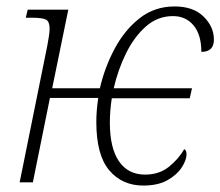

<svg xmlns="http://www.w3.org/2000/svg" viewBox="-20 -566 684 596"><path d="M425 10Q359 10 319 -37.5Q279 -85 279 -187Q279 -223 285 -262H135L82 0H41L127 -425Q130 -441 132 -454.5Q134 -468 134 -477Q134 -499 123 -505Q112 -511 79 -511H60L66 -536H192L142 -292H290Q305 -357 336 -415Q367 -473 413.5 -509.5Q460 -546 522 -546Q580 -546 612 -514.5Q644 -483 644 -443Q644 -405 605 -405Q605 -458 581 -487Q557 -516 517 -516Q469 -516 432.5 -483.5Q396 -451 371 -400Q346 -349 333 -292H576L569 -261H327Q321 -221 321 -186Q321 -106 349.5 -65Q378 -24 430 -24Q474 -24 504 -48Q534 -72 552 -103Q559 -100 559 -87Q559 -69 544 -46Q529 -23 499.5 -6.5Q470 10 425 10Z"/></svg>

Font: Noto Serif SemiCondensed ExtraLight
Style: Italic
Weight: 200
Width: 4
Italic angle: -12°
Designer: Monotype Design Team
Foundry: Monotype Imaging Inc.
Version: Version 2.013